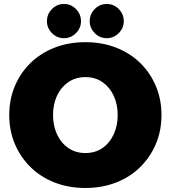

<svg xmlns="http://www.w3.org/2000/svg" viewBox="-20 -923 850 956"><path d="M405 13Q322 13 252.5 -14Q183 -41 132.5 -90.5Q82 -140 54 -206Q26 -272 26 -350Q26 -428 54 -494.5Q82 -561 132.5 -610Q183 -659 252.5 -686Q322 -713 405 -713Q488 -713 557.5 -686Q627 -659 677.5 -610Q728 -561 756 -494.5Q784 -428 784 -350Q784 -272 756 -206Q728 -140 677.5 -90.5Q627 -41 557.5 -14Q488 13 405 13ZM405 -161Q455 -161 491 -186.5Q527 -212 546.5 -255Q566 -298 566 -350Q566 -403 546.5 -445.5Q527 -488 491 -513.5Q455 -539 405 -539Q356 -539 319.5 -513.5Q283 -488 263.5 -445.5Q244 -403 244 -350Q244 -298 263.5 -255Q283 -212 319.5 -186.5Q356 -161 405 -161ZM511.5 -732.8Q476.6 -732.8 451.6 -758.2Q426.7 -783.5 426.7 -817.6Q426.7 -852.6 451.6 -877.9Q476.6 -903.3 511.5 -903.3Q546.4 -903.3 571.4 -877.9Q596.3 -852.6 596.3 -817.6Q596.3 -783.5 571.4 -758.2Q546.4 -732.8 511.5 -732.8ZM298.5 -732.8Q263.6 -732.8 238.6 -758.2Q213.7 -783.5 213.7 -817.6Q213.7 -852.6 238.6 -877.9Q263.6 -903.3 298.5 -903.3Q333.4 -903.3 358.4 -877.9Q383.3 -852.6 383.3 -817.6Q383.3 -783.5 358.4 -758.2Q333.4 -732.8 298.5 -732.8Z"/></svg>

Font: MuseoModerno Black
Style: Regular
Weight: 900
Designer: Pablo Cosgaya, Héctor Gatti, Marcela Romero, and the Authors of The MuseoModerno Project.
Foundry: Omnibus-Type Team
Version: Version 1.001